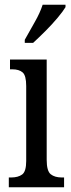

<svg xmlns="http://www.w3.org/2000/svg" viewBox="-20 -786 300 806"><path d="M17 0V-41H27Q56 -41 73 -53.5Q90 -66 90 -110V-425Q90 -469 75 -482Q60 -495 32 -495H22V-536H176V-115Q176 -68 193 -54.5Q210 -41 239 -41H249V0ZM84 -619Q105 -657 126.5 -694.5Q148 -732 159 -766H255V-756Q245 -739 222 -711.5Q199 -684 171 -656Q143 -628 119 -606H84Z"/></svg>

Font: Noto Serif Ethiopic ExtraCondensed
Style: Regular
Weight: 400
Width: 2
Designer: Monotype Design Team
Foundry: Monotype Imaging Inc.
Version: Version 2.102; ttfautohint (v1.8.4.7-5d5b)